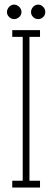

<svg xmlns="http://www.w3.org/2000/svg" viewBox="-20 -834 232 854"><path d="M34.5 0V-30H81V-670H34.5V-700H158V-670H111V-30H158V0ZM150 -749Q137 -749 127.5 -758.2Q118 -767.5 118 -780Q118 -793.5 127.5 -803.5Q137 -813.5 150 -813.5Q162.5 -813.5 172 -803.5Q181.5 -793.5 181.5 -780Q181.5 -767.5 172 -758.2Q162.5 -749 150 -749ZM42.5 -749Q30.5 -749 20.8 -758.2Q11 -767.5 11 -780Q11 -793.5 20.8 -803.5Q30.5 -813.5 42.5 -813.5Q55.5 -813.5 65.5 -803.5Q75.5 -793.5 75.5 -780Q75.5 -767.5 65.5 -758.2Q55.5 -749 42.5 -749Z"/></svg>

Font: Imbue 10pt Thin
Style: Regular
Weight: 100
Designer: Tyler Finck
Foundry: Etcetera Type Company
Version: Version 1.102; ttfautohint (v1.8.3)